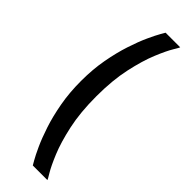

<svg xmlns="http://www.w3.org/2000/svg" viewBox="-310 -786 957 957"><g transform="rotate(45 168.5 -308.0)"><path d="M191 160Q191 160 178 137.5Q165 115 146 73.5Q127 32 108 -25.5Q89 -83 76 -154.5Q63 -226 63 -308Q63 -390 76 -461Q89 -532 108 -590Q127 -648 146 -689.5Q165 -731 178 -753.5Q191 -776 191 -776H294Q295 -775 276.5 -744.5Q258 -714 233.5 -654.5Q209 -595 190 -508Q171 -421 171 -308Q171 -194 190 -107Q209 -20 233.5 39Q258 98 276.5 128.5Q295 159 294 160Z"/></g></svg>

Font: Inclusive Sans Medium
Style: Regular
Weight: 500
Designer: Olivia King
Foundry: Olivia King
Version: Version 2.004